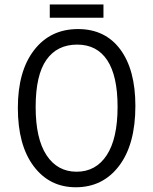

<svg xmlns="http://www.w3.org/2000/svg" viewBox="-20 -806 670 839"><path d="M58 -334.6Q58 -495.1 129 -587Q200 -679 321 -679Q439.5 -679 505.6 -590.1Q571.6 -501.2 571.6 -343.2Q571.6 -175.3 500.6 -81.5Q429.6 12.3 311.1 12.3Q196.3 12.3 127.2 -79.6Q58 -171.6 58 -334.6ZM135.8 -338.3Q135.8 -200 183.3 -127.8Q230.9 -55.6 314.8 -55.6Q398.8 -55.6 446.3 -127.8Q493.8 -200 493.8 -339.5Q493.8 -474.1 448.8 -542.6Q403.7 -611.1 317.3 -611.1Q229.6 -611.1 182.7 -544.4Q135.8 -477.8 135.8 -338.3ZM197.5 -786.4H432.1V-728.4H197.5Z"/></svg>

Font: Slabo 27px
Style: Regular
Weight: 400
Version: Version 1.02 Build 003a